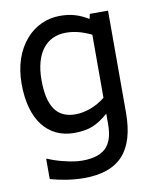

<svg xmlns="http://www.w3.org/2000/svg" viewBox="-86 -626 724 898"><g transform="rotate(-10 276.5 -177.5)"><path d="M81.1 87.4V183.1C130.4 197.3 188.5 206.5 240.7 206.5C407.2 206.5 486.3 122.1 486.3 -62V-545.4H399.9L394.5 -522C350.1 -548.8 313 -560.5 258.8 -560.5C198.2 -560.5 140.1 -534.2 99.1 -487.3C54.7 -436.5 28.8 -365.7 28.8 -277.8C28.8 -106.4 106.9 -9.3 232.4 -9.3C267.1 -9.3 296.4 -14.2 320.3 -23.9C344.2 -33.7 368.7 -49.8 394.5 -72.3V-24.4C394.5 22.5 386.2 56.2 366.2 82C344.2 109.4 304.2 124.5 248 124.5C217.3 124.5 193.8 120.1 154.3 110.4C128.9 104 106 96.2 85.9 87.4ZM394.5 -147.9C354 -114.3 300.3 -94.2 252.9 -94.2C163.1 -94.2 123.5 -156.2 123.5 -279.8C123.5 -406.7 180.7 -478 273.4 -478C312.5 -478 349.6 -468.8 394.5 -447.3Z"/></g></svg>

Font: SG Kara Light
Style: Regular
Weight: 400
Designer: Damoon Khanjanzadeh
Version: Version 1.000